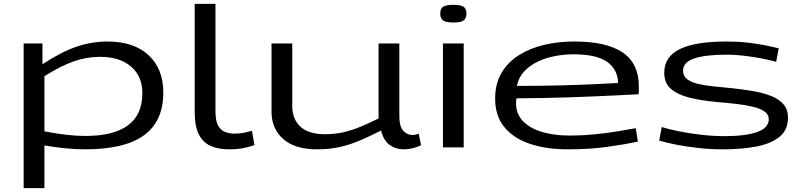

<svg xmlns="http://www.w3.org/2000/svg" viewBox="-20 -760 4130 990"><path d="M102 210V-536H199V-429Q295 -492 374 -519Q453 -546 535 -546Q669 -546 745.5 -476Q822 -406 822 -283Q822 -135 722.5 -62.5Q623 10 418 10Q371 10 320 5Q269 0 209 -10V210ZM419 -59Q714 -59 714 -279Q714 -367 655.5 -417Q597 -467 495 -467Q427 -467 360 -443.5Q293 -420 209 -367V-83Q269 -71 322 -65Q375 -59 419 -59Z M1091 -740V-187Q1091 -138 1104.5 -113Q1118 -88 1141 -79.5Q1164 -71 1190 -71Q1212 -71 1234.5 -75Q1257 -79 1279 -86L1292 -12Q1265 -2 1232.5 4Q1200 10 1162 10Q1110 10 1070 -6Q1030 -22 1007 -63.5Q984 -105 984 -183V-740Z M1615 10Q1500 10 1440 -43.5Q1380 -97 1380 -184V-536H1487V-213Q1487 -146 1529 -107Q1571 -68 1654 -68Q1707 -68 1750.5 -78Q1794 -88 1837.5 -106Q1881 -124 1932 -149V-536H2039V-165Q2039 -107 2059.5 -85.5Q2080 -64 2106 -64Q2123 -64 2139 -71L2151 -11Q2133 -2 2109 4Q2085 10 2062 10Q2021 10 1989.5 -12.5Q1958 -35 1945 -87Q1888 -58 1836.5 -36Q1785 -14 1732 -2Q1679 10 1615 10Z M2318 -644Q2280 -644 2265 -654.5Q2250 -665 2250 -690Q2250 -715 2264.5 -725Q2279 -735 2318 -735Q2356 -735 2370.5 -725Q2385 -715 2385 -690Q2385 -665 2370.5 -654.5Q2356 -644 2318 -644ZM2264 0V-536H2371V0Z M2909 10Q2795 10 2710.5 -19Q2626 -48 2579.5 -106Q2533 -164 2533 -251Q2533 -329 2566 -384.5Q2599 -440 2656.5 -476Q2714 -512 2787 -529Q2860 -546 2941 -546Q3107 -546 3190.5 -489.5Q3274 -433 3274 -313Q3274 -307 3274 -296Q3274 -285 3273 -274Q3233 -272 3143 -267.5Q3053 -263 2925 -258.5Q2797 -254 2643 -253Q2641 -241 2641 -227Q2641 -173 2676 -136Q2711 -99 2773.5 -80Q2836 -61 2919 -61Q2981 -61 3042.5 -67Q3104 -73 3159.5 -82Q3215 -91 3258 -99L3269 -30Q3206 -16 3113 -3Q3020 10 2909 10ZM2645 -317Q2773 -317 2882 -320Q2991 -323 3066.5 -327Q3142 -331 3167 -332Q3165 -403 3110 -441.5Q3055 -480 2936 -480Q2892 -480 2845 -471.5Q2798 -463 2756.5 -444Q2715 -425 2685 -394Q2655 -363 2645 -317Z M3379 -35 3392 -105Q3425 -94 3480 -83Q3535 -72 3597 -65Q3659 -58 3714 -58Q3826 -58 3885 -79.5Q3944 -101 3944 -145Q3944 -170 3921.5 -185.5Q3899 -201 3860.5 -210Q3822 -219 3774 -224.5Q3726 -230 3676 -234Q3600 -241 3539 -255.5Q3478 -270 3441.5 -300Q3405 -330 3405 -385Q3405 -467 3484.5 -506.5Q3564 -546 3728 -546Q3785 -546 3837 -540Q3889 -534 3930 -525.5Q3971 -517 3995 -511L3982 -441Q3960 -448 3918 -456.5Q3876 -465 3825 -471.5Q3774 -478 3726 -478Q3616 -478 3559 -458.5Q3502 -439 3502 -396Q3502 -368 3522.5 -352Q3543 -336 3579 -327.5Q3615 -319 3660.5 -314.5Q3706 -310 3756 -305Q3813 -299 3864.5 -290Q3916 -281 3956.5 -265Q3997 -249 4020 -222Q4043 -195 4043 -153Q4043 -90 3999.5 -54.5Q3956 -19 3880 -4.5Q3804 10 3706 10Q3647 10 3585.5 3.5Q3524 -3 3470 -13.5Q3416 -24 3379 -35Z"/></svg>

Font: Georama ExtraExtended
Style: Regular
Weight: 400
Width: 8
Designer: Jean-Baptiste Levee
Foundry: Production Type
Version: Version 1.000